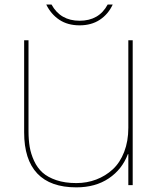

<svg xmlns="http://www.w3.org/2000/svg" viewBox="-20 -805 687 835"><path d="M557.1 -629.9V0H538.1V-134.8H536.1Q511.2 -68.4 453.1 -29.3Q395 9.8 312 9.8Q199.2 9.8 142.1 -50.5Q85 -110.8 85 -229V-629.9H104V-234.9Q104 -197.3 109.1 -166.5Q114.3 -135.7 128.2 -105.5Q142.1 -75.2 164.8 -54.7Q187.5 -34.2 224.9 -21.5Q262.2 -8.8 312 -8.8Q357.9 -8.8 398.4 -24.2Q439 -39.6 470.5 -68.6Q502 -97.7 520 -144.3Q538.1 -190.9 538.1 -249V-629.9ZM448.2 -785.2H470.2Q450.7 -743.2 414.1 -719Q377.4 -694.8 326.2 -694.8Q274.4 -694.8 238 -719Q201.7 -743.2 181.2 -785.2H204.1Q242.7 -714.8 326.2 -714.8Q410.6 -714.8 448.2 -785.2Z"/></svg>

Font: Sinkin Sans 100 Thin
Style: Regular
Weight: 100
Designer: Keith Bates
Foundry: K-Type
Version: Sinkin Sans (version 1.0)  by Keith Bates   •   © 2014   www